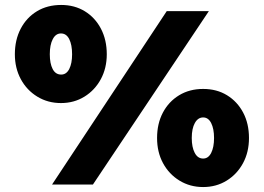

<svg xmlns="http://www.w3.org/2000/svg" viewBox="-20 -745 1067 775"><path d="M226 -329Q173 -329 130.5 -355Q88 -381 64 -425.5Q40 -470 40 -526Q40 -584 63.5 -629Q87 -674 129 -699.5Q171 -725 227 -725Q281 -725 322.5 -699.5Q364 -674 387.5 -629Q411 -584 411 -526Q411 -470 387 -425.5Q363 -381 321 -355Q279 -329 226 -329ZM190 0 653 -700H823L355 0ZM227 -444Q248 -444 259.5 -466.5Q271 -489 271 -526Q271 -564 259.5 -587Q248 -610 226 -610Q205 -610 193 -587Q181 -564 181 -526Q181 -489 192.5 -466.5Q204 -444 227 -444ZM800 10Q747 10 704.5 -16Q662 -42 638 -86.5Q614 -131 614 -188Q614 -246 637.5 -290.5Q661 -335 703 -360.5Q745 -386 800 -386Q855 -386 896.5 -360.5Q938 -335 961.5 -290.5Q985 -246 985 -188Q985 -131 961 -86.5Q937 -42 895 -16Q853 10 800 10ZM800 -105Q821 -105 832.5 -128Q844 -151 844 -188Q844 -225 832.5 -248Q821 -271 800 -271Q779 -271 766.5 -248.5Q754 -226 754 -188Q754 -151 766 -128Q778 -105 800 -105Z"/></svg>

Font: Lexend ExtraBold
Style: Regular
Weight: 800
Designer: Bonnie Shaver-Troup, Thomas Jockin
Foundry: Lexend
Version: Version 1.007; ttfautohint (v1.8.3)